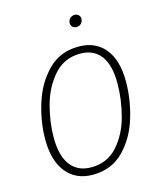

<svg xmlns="http://www.w3.org/2000/svg" viewBox="-128 -959 879 1061"><g transform="rotate(-15 312.0 -429.0)"><path d="M580 -440Q580 -337 548.5 -233.5Q517 -130 447.5 -59.5Q378 11 271 11Q175 11 120.5 -56Q66 -123 66 -245Q66 -345 98.5 -449Q131 -553 200.5 -623.5Q270 -694 376 -694Q472 -694 526 -628.5Q580 -563 580 -440ZM114 -243Q114 -138 155.5 -84.5Q197 -31 272 -31Q366 -31 424.5 -97.5Q483 -164 507.5 -258.5Q532 -353 532 -443Q532 -548 491.5 -601Q451 -654 375 -654Q284 -654 225 -588Q166 -522 140 -427.5Q114 -333 114 -243ZM363 -831Q363 -847 374 -858Q385 -869 401 -869Q414 -869 423 -860.5Q432 -852 432 -839Q432 -823 421.5 -812Q411 -801 394 -801Q380 -801 371.5 -809.5Q363 -818 363 -831Z"/></g></svg>

Font: Fira Sans Condensed ExtraLight
Style: Italic
Weight: 275
Width: 3
Italic angle: -8°
Designer: Carrois Corporate & Edenspiekermann AG
Foundry: Carrois Corporate GbR & Edenspiekermann AG
Version: Version 4.203